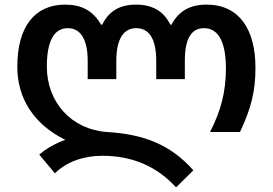

<svg xmlns="http://www.w3.org/2000/svg" viewBox="-20 -572 1182 832"><path d="M743 240 818 166C718 54 604 10 444 0C292 -10 183 -127 183 -283C183 -392 213 -450 274 -450C331 -450 360 -398 360 -309V-229H484V-308C484 -402 515 -450 570 -450C626 -450 657 -404 657 -308V-229H781V-309C781 -404 809 -450 864 -450C927 -450 959 -389 959 -275C959 -177 938 -92 890 0H1020C1068 -102 1087 -176 1087 -278C1087 -446 1016 -552 875 -552C804 -552 755 -525 723 -465H718C690 -524 639 -552 570 -552C500 -552 452 -525 423 -465H418C383 -526 333 -552 263 -552C130 -552 55 -456 55 -283C55 -147 125 -34 263 34C218 50 182 71 150 98L218 179C268 129 343 103 423 103C551 103 658 147 743 240Z"/></svg>

Font: Noto Sans Georgian Semi
Style: Regular
Weight: 600
Designer: Monotype Design Team
Foundry: Monotype Imaging Inc.
Version: Version 1.901